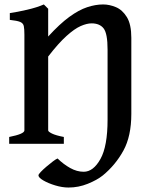

<svg xmlns="http://www.w3.org/2000/svg" viewBox="-20 -650 675 868"><path d="M289.6 197.8Q261.2 197.8 229.7 188.2Q198.2 178.7 176 165.8Q153.8 152.8 153.8 142.6Q153.8 138.2 164.3 127.2Q174.8 116.2 189.9 103.3Q205.1 90.3 219 79.8Q232.9 69.3 240.2 66.4Q267.1 92.8 297.4 109.6Q327.6 126.5 358.4 126.5Q401.9 126.5 434.1 68.8Q466.3 11.2 466.3 -109.4V-425.8Q466.3 -498.5 448.5 -521.5Q430.7 -544.4 394 -544.4Q372.6 -544.4 344.7 -532.2Q316.9 -520 280.8 -487.5Q244.6 -455.1 197.8 -394.5V-60.5Q197.8 -54.7 215.3 -46.1Q232.9 -37.6 268.6 -30.8V0H21.5V-30.8Q90.3 -44.4 90.3 -60.5V-493.2Q90.3 -519 87.6 -532Q85 -544.9 71.3 -550.8Q57.6 -556.6 24.4 -560.1V-590.8Q58.6 -595.7 102.8 -606Q147 -616.2 178.2 -629.9L197.8 -610.4V-484.9Q250 -542 293.2 -573.5Q336.4 -605 374 -617.4Q411.6 -629.9 446.3 -629.9Q474.6 -629.9 503.9 -617.7Q533.2 -605.5 553.5 -572.8Q573.7 -540 573.7 -479V-135.3Q573.7 -34.2 537.8 31Q502 96.2 444.8 143.1Q418.5 164.1 376.7 180.9Q335 197.8 289.6 197.8Z"/></svg>

Font: David Libre Medium
Style: Regular
Weight: 500
Designer: Ismar David, J. Victor Gaultney, Annie Olsen and Meir Sadan
Foundry: Monotype Imaging Inc. & SIL International
Version: Version 1.100; ttfautohint (v1.8.4.7-5d5b)